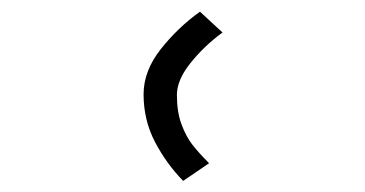

<svg xmlns="http://www.w3.org/2000/svg" viewBox="-20 -896 640 337"><path d="M232 -730.5Q232 -771.5 262.2 -809.8Q292.5 -848 331 -875.5L370.5 -839Q338 -815 314.2 -785.2Q290.5 -755.5 290.5 -729.5Q290.5 -699.5 298.5 -678Q306.5 -656.5 317.5 -642.2Q328.5 -628 347 -609.5L301.5 -578.5Q272.5 -608 252.2 -646.5Q232 -685 232 -730.5Z"/></svg>

Font: JuliaMono Light
Style: Italic
Weight: 300
Italic angle: -9°
Monospace: yes
Designer: cormullion
Foundry: corm
Version: Version 0.054; ttfautohint (v1.8.4)